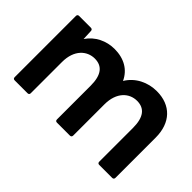

<svg xmlns="http://www.w3.org/2000/svg" viewBox="-81 -840 1182 1182"><g transform="rotate(45 510.0 -249.0)"><path d="M88 37H200C209 37 214 32 214 23V-249C214 -356 276 -407 342 -407C407 -407 442 -364 442 -271V23C442 32 447 37 456 37H569C577 37 583 32 583 23V-249C583 -356 644 -407 710 -407C775 -407 810 -364 810 -271V23C810 32 815 37 824 37H937C945 37 951 32 951 23V-328C951 -457 876 -535 754 -535C677 -535 603 -500 562 -432C532 -498 470 -535 386 -535C316 -535 248 -503 208 -443L205 -510C205 -520 198 -524 190 -524H88C79 -524 74 -519 74 -510V23C74 32 79 37 88 37Z"/></g></svg>

Font: LINE Seed JP App_OTF Bold
Style: Regular
Weight: 700
Designer: LINE & Fontrix & Fontworks
Version: Version 1.009